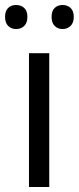

<svg xmlns="http://www.w3.org/2000/svg" viewBox="-30 -748 315 768"><path d="M-9.8 -680.4Q-9.8 -704.1 2.4 -716.1Q14.6 -728 34.4 -728Q54.2 -728 66.9 -716.1Q79.6 -704.1 79.6 -680.4Q79.6 -656.7 66.9 -644.3Q54.2 -631.8 34.7 -631.8Q15.1 -631.8 2.7 -644.3Q-9.8 -656.7 -9.8 -680.4ZM188.5 -716.1Q200.7 -728 220.2 -728Q239.7 -728 252.4 -716.1Q265.1 -704.1 265.1 -680.4Q265.1 -656.7 252.2 -644.3Q239.3 -631.8 220.2 -631.8Q201.2 -631.8 188.7 -644.3Q176.3 -656.7 176.3 -680.4Q176.3 -704.1 188.5 -716.1ZM167 0H85.9V-535.2H167Z"/></svg>

Font: Open Sans Hebrew
Style: Regular
Weight: 400
Foundry: Ascender Corporation, Yanek Iontef
Version: Version 2.001;PS 002.001;hotconv 1.0.70;makeotf.lib2.5.58329